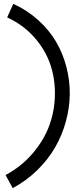

<svg xmlns="http://www.w3.org/2000/svg" viewBox="-20 -767 398 995"><path d="M17.1 -676.8Q98.6 -639.6 156 -575.4Q213.4 -511.2 239.5 -436.5Q265.6 -361.8 264.6 -277.8Q263.7 -193.8 235.6 -116.9Q207.5 -40 148.9 28.3Q90.3 96.7 8.8 140.1L45.9 208Q116.7 169.9 172.9 115Q229 60.1 265.4 -2.9Q301.8 -65.9 321.3 -137.2Q340.8 -208.5 341.6 -279.1Q342.3 -349.6 324.2 -419.7Q306.2 -489.7 270.8 -550.3Q235.4 -610.8 178.5 -662.4Q121.6 -713.9 48.8 -747.1Z"/></svg>

Font: KJV1611
Style: Regular
Weight: 400
Version: Version 3.6.1